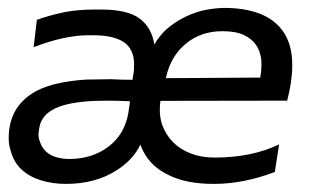

<svg xmlns="http://www.w3.org/2000/svg" viewBox="-20 -442 774 474"><path d="M508 12Q440 12 397 -9.5Q345 -33.5 326.5 -85Q309 -47.5 267 -21Q215 12 143 12Q108.5 12 79.8 2.8Q51 -6.5 32.2 -24.5Q13.5 -42.5 6.5 -69.5Q1.5 -84 1.5 -101Q1.5 -182.5 73 -219Q114.5 -240 191 -245.5L253 -246.5Q282.5 -245 307 -245Q308.5 -254.5 309.5 -260Q310.5 -265.5 310.8 -270.2Q311 -275 311 -284Q311 -315 292 -333Q267 -355.5 207 -355H198.5Q139.5 -355 63 -325.5L71 -393Q101.5 -404 139 -412Q172 -418.5 216 -418.5H229Q295.5 -418.5 325.2 -395.8Q355 -373 361 -332Q371.5 -351 389 -368Q426 -401 476 -415Q503 -421.5 532 -422.5Q636 -422.5 677 -367Q702 -333.5 701.5 -280Q701.5 -242.5 689 -193.5L376 -193Q374.5 -182 374.5 -171Q374.5 -152 380 -135Q389 -109.5 407 -91.2Q425 -73 451.2 -63Q477.5 -53 509.5 -53Q601.5 -53 669 -85.5L658.5 -17.5Q581.5 12 508 12ZM389.5 -249 622.5 -250.5Q625.5 -266.5 625.5 -281L625 -295Q622.5 -316 612 -331.2Q601.5 -346.5 581.5 -355.8Q561.5 -365 529 -365Q475.5 -365 438 -333.5Q400.5 -302 389.5 -249ZM150.5 -49.5Q207.5 -49.5 247.8 -80Q288 -110.5 297 -164L301 -192Q270 -193.5 242.5 -193.5Q179.5 -193.5 140 -183Q84 -168 77 -126.5L75 -112Q75 -100 79 -91Q84 -76 94.8 -66.8Q105.5 -57.5 120.5 -53.5Q135.5 -49.5 150.5 -49.5Z"/></svg>

Font: Lucymar Sans
Style: Italic
Weight: 400
Italic angle: -10°
Foundry: The League of Moveable Type (original font) / Main changes by Cristiano Sobral with portions from Mirco Monsees
Version: Version 2.00;August 30, 2020;FontCreator 13.0.0.2681 64-bit